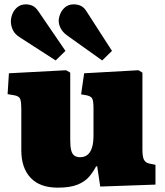

<svg xmlns="http://www.w3.org/2000/svg" viewBox="-20 -849 757 883"><path d="M246 14Q163 14 120.5 -31.5Q78 -77 78 -158V-350Q78 -377 73.5 -392Q69 -407 45 -411L15 -416L21 -512L284 -526L303 -515V-205Q303 -175 307.5 -157.5Q312 -140 322.5 -133Q333 -126 348 -126Q369 -126 382.5 -137Q396 -148 403 -170Q410 -192 410 -226V-351Q410 -387 403.5 -397Q397 -407 377 -411L353 -415L367 -512L617 -526L635 -515V-161Q635 -128 642 -114.5Q649 -101 666 -97L695 -91V0L441 9L427 -84H422Q409 -59 390 -36.5Q371 -14 337 0Q303 14 246 14ZM236 -571 70 -678Q48 -692 39 -711.5Q30 -731 30 -750Q30 -768 37.5 -786Q45 -804 60.5 -816.5Q76 -829 99 -829Q116 -829 130.5 -822Q145 -815 158 -795L281 -615ZM450 -571 290 -685Q268 -701 259 -719Q250 -737 250 -753Q250 -768 257.5 -786Q265 -804 280.5 -816.5Q296 -829 319 -829Q337 -829 352 -822Q367 -815 379 -795L495 -615Z"/></svg>

Font: Literata 18pt Black
Style: Regular
Weight: 900
Designer: Latin by Veronika Burian and Jose Scaglione. Greek by Irene Vlachou. Cyrillic by Vera Evstafieva.
Foundry: TypeTogether
Version: Version 3.103;gftools[0.9.29]